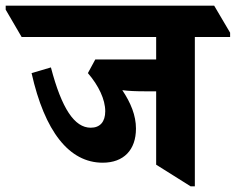

<svg xmlns="http://www.w3.org/2000/svg" viewBox="-85 -646 829 675"><path d="M276 -74C350 -74 393 -119 393 -194C393 -240 375 -284 345 -329C367 -326 394 -325 425 -325H464V-67L585 9H600V-516H724V-531L668 -626H-65V-612L-9 -516H464V-437H250L224 -389C262 -345 285 -296 285 -255C285 -218 267 -197 234 -197C177 -197 132 -264 94 -409L26 -389C72 -184 158 -74 276 -74Z"/></svg>

Font: Noto Serif Devanagari SemiCondensed ExtraBold
Style: Regular
Weight: 800
Width: 4
Designer: Universal Thirst, Indian Type Foundry and the Monotype Design Team
Foundry: Monotype Imaging Inc.
Version: Version 2.004